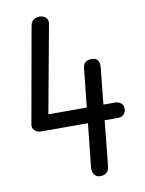

<svg xmlns="http://www.w3.org/2000/svg" viewBox="-105 -1076 867 1149"><g transform="rotate(-10 328.0 -502.0)"><path d="M409 0Q386 0 373.8 -17.5Q361.5 -35 364 -63.5L391.5 -325H106.5Q83 -325 68.2 -340Q53.5 -355 56.5 -374L160.5 -957.5Q165 -982.5 180.8 -993.2Q196.5 -1004 216.5 -1004Q230 -1004 242.2 -998Q254.5 -992 261.5 -980Q268.5 -968 265 -950L167.5 -418.5H401L426 -656.5Q429 -680.5 444.5 -690.2Q460 -700 483 -699.5Q505.5 -698.5 516.5 -683Q527.5 -667.5 525 -642L502 -418.5H571Q595.5 -418.5 609.5 -405.2Q623.5 -392 623 -372.5Q622.5 -352.5 610.2 -338.8Q598 -325 574 -325H493L465 -49.5Q462.5 -24 448 -12Q433.5 0 409 0Z"/></g></svg>

Font: Edu SA Hand Medium
Style: Regular
Weight: 500
Designer: Tina and Corey Anderson, Eben Sorkin, Mirko Velimirovic
Foundry: Google for Education
Version: Version 2.000